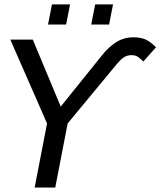

<svg xmlns="http://www.w3.org/2000/svg" viewBox="-20 -835 715 855"><path d="M575.2 -668.9Q605.5 -668.9 627 -659.7Q648.4 -650.4 674.8 -624.5L618.2 -561Q606.9 -572.3 595.7 -580.8Q584.5 -589.4 565.9 -589.4Q544.9 -589.4 530 -578.6Q515.1 -567.9 501 -550.8L281.2 -285.2L226.1 0H134.3L189.5 -285.2L25.9 -658.7H126L250.5 -360.4L433.6 -587.9Q464.8 -627 498.5 -647.9Q532.2 -668.9 575.2 -668.9ZM386.2 -725.6 403.8 -815.4H483.4L465.8 -725.6ZM193.8 -725.6 211.4 -815.4H292L274.4 -725.6Z"/></svg>

Font: Liberation Mono
Style: Italic
Weight: 400
Italic angle: -12°
Monospace: yes
Designer: Steve Matteson
Foundry: Ascender Corporation
Version: Version 2.1.5